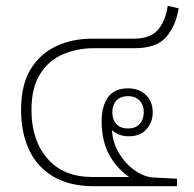

<svg xmlns="http://www.w3.org/2000/svg" viewBox="-20 -645 672 665"><path d="M306 0Q222 0 165.5 -33Q109 -66 81 -125.5Q53 -185 53 -264Q53 -352 86.5 -406Q120 -460 175.5 -485.5Q231 -511 298 -511H442Q500 -511 526.5 -541Q553 -571 561 -625L599 -616Q588 -553 554.5 -515.5Q521 -478 446 -478H305Q246 -478 197 -456.5Q148 -435 118.5 -388Q89 -341 89 -264Q89 -159 144.5 -95.5Q200 -32 299 -32H427Q384 -62 358 -109.5Q332 -157 332 -225Q332 -277 354 -308Q376 -339 423 -339Q462 -339 485.5 -316Q509 -293 509 -256Q509 -222 487.5 -197.5Q466 -173 426 -173Q391 -173 368 -194Q370 -151 392.5 -114Q415 -77 448 -54Q481 -31 515 -30L593 -26V0ZM424 -200Q449 -200 463.5 -215.5Q478 -231 478 -256Q478 -281 463.5 -296.5Q449 -312 424 -312Q397 -312 383 -296.5Q369 -281 369 -256Q369 -231 383 -215.5Q397 -200 424 -200Z"/></svg>

Font: Noto Sans Thai Looped ExtLight
Style: Regular
Weight: 200
Designer: Sasikarn Vongin, Ben Mitchell
Foundry: The Fontpad Ltd
Version: Version 1.00